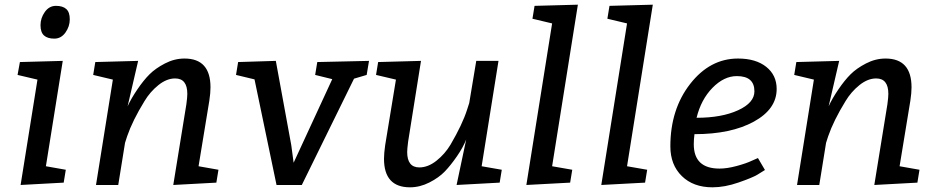

<svg xmlns="http://www.w3.org/2000/svg" viewBox="-20 -790 3997 820"><path d="M68 0 140 -450 55 -470 65 -525 248 -530 176 -80 261 -65 252 -10ZM278 -707.5Q278 -677 259.5 -651Q241 -625 212 -625Q183 -625 168 -638.5Q153 -652 153 -682.5Q153 -713 171.5 -739Q190 -765 219 -765Q248 -765 263 -751.5Q278 -738 278 -707.5Z M720 0 776 -345Q780 -375 780 -389Q780 -455 728 -455Q692 -455 656.5 -426.5Q621 -398 597 -358Q546 -275 523 -208L514 -180L485 0H390L462 -450L378 -470L387 -525L570 -530L525 -336Q540 -369 566.5 -408Q593 -447 618.5 -472.5Q644 -498 684.5 -519Q725 -540 768 -540Q879 -540 879 -417Q879 -393 874 -360L828 -80L913 -65L904 -10Z M1546 -470 1492 -454 1269 0H1161L1067 -451L988 -470L997 -525L1158 -530L1224 -170L1234 -95L1399 -452L1326 -470L1335 -525L1556 -530Z M1930 0 1971 -194Q1958 -161 1931.5 -122.5Q1905 -84 1879.5 -57.5Q1854 -31 1813.5 -10.5Q1773 10 1731 10Q1620 10 1620 -112Q1620 -135 1625 -170L1671 -450L1586 -470L1595 -525L1778 -530L1723 -185Q1719 -153 1719 -141Q1719 -75 1771 -75Q1808 -75 1844 -103.5Q1880 -132 1904 -172Q1955 -259 1975 -322L1984 -350L2014 -530H2109L2037 -80L2123 -65L2114 -10Z M2228 0 2338 -690 2254 -710 2263 -765 2448 -770 2338 -80 2424 -65 2415 -10Z M2548 0 2658 -690 2574 -710 2583 -765 2768 -770 2658 -80 2744 -65 2735 -10Z M3297 -410Q3297 -324 3199.5 -270.5Q3102 -217 2946 -217Q2943 -195 2943 -174Q2943 -70 3053 -70Q3085 -70 3126 -81Q3167 -92 3192 -104L3217 -115L3247 -64Q3235 -56 3214 -43.5Q3193 -31 3134 -10.5Q3075 10 3023 10Q2941 10 2892 -38Q2843 -86 2843 -165Q2843 -323 2927.5 -431.5Q3012 -540 3132 -540Q3208 -540 3252.5 -504.5Q3297 -469 3297 -410ZM2955 -287Q3062 -287 3132 -319Q3202 -351 3202 -400Q3202 -465 3127 -465Q3072 -465 3023 -415Q2974 -365 2955 -287Z M3714 0 3770 -345Q3774 -375 3774 -389Q3774 -455 3722 -455Q3686 -455 3650.5 -426.5Q3615 -398 3591 -358Q3540 -275 3517 -208L3508 -180L3479 0H3384L3456 -450L3372 -470L3381 -525L3564 -530L3519 -336Q3534 -369 3560.5 -408Q3587 -447 3612.5 -472.5Q3638 -498 3678.5 -519Q3719 -540 3762 -540Q3873 -540 3873 -417Q3873 -393 3868 -360L3822 -80L3907 -65L3898 -10Z"/></svg>

Font: Bitter
Style: Italic
Weight: 400
Italic angle: -9°
Designer: Sol Matas
Foundry: Sol Matas
Version: Version 1.001